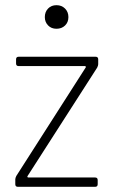

<svg xmlns="http://www.w3.org/2000/svg" viewBox="-20 -721 437 741"><path d="M39 -10V-29Q39 -34 43 -42L311 -461Q312 -462 311 -464Q310 -466 308 -466H52Q42 -466 42 -476V-492Q42 -502 52 -502H349Q359 -502 359 -492V-473Q359 -468 355 -460L86 -41Q85 -40 86 -38Q87 -36 89 -36H347Q357 -36 357 -26V-10Q357 0 347 0H49Q39 0 39 -10ZM153 -655Q153 -675 165.5 -688Q178 -701 198 -701Q218 -701 231 -688Q244 -675 244 -655Q244 -635 231 -622.5Q218 -610 198 -610Q178 -610 165.5 -623Q153 -636 153 -655Z"/></svg>

Font: Barlow Semi Condensed ExLight
Style: Regular
Weight: 275
Width: 4
Designer: Jeremy Tribby
Foundry: Tribby Type
Version: Version 1.408